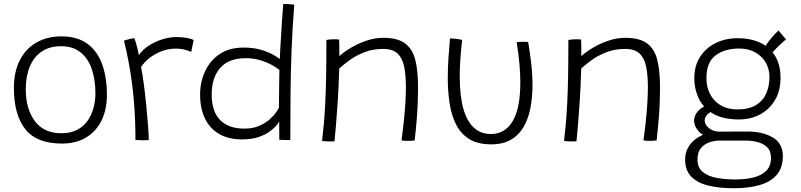

<svg xmlns="http://www.w3.org/2000/svg" viewBox="-20 -726 4150 995"><path d="M300.5 18Q170.5 18 111.2 -56.5Q52 -131 52 -270Q52 -354.5 82.8 -414.2Q113.5 -474 169 -505.8Q224.5 -537.5 299 -537.5Q380.5 -537.5 432.5 -499.5Q484.5 -461.5 509.2 -393.5Q534 -325.5 534 -234.5Q534 -158 506 -101.2Q478 -44.5 425.8 -13.2Q373.5 18 300.5 18ZM297.5 -35.5Q347 -35.5 381 -53.8Q415 -72 435.5 -102.5Q456 -133 465.2 -169.2Q474.5 -205.5 474.5 -241.5Q474.5 -312 455.8 -367.5Q437 -423 397.5 -454.8Q358 -486.5 296 -486.5Q237 -486.5 196.2 -459Q155.5 -431.5 134.5 -381.2Q113.5 -331 113.5 -263Q113.5 -161.5 160.5 -98.5Q207.5 -35.5 297.5 -35.5Z M699.5 -440Q717 -467 749 -488.2Q781 -509.5 819.8 -521.8Q858.5 -534 895 -534Q918.5 -534 943.5 -530.2Q968.5 -526.5 983.5 -518.5L971 -457Q958.5 -462.5 938.8 -468.2Q919 -474 888 -474Q854.5 -474 820.2 -461.5Q786 -449 757.2 -427.5Q728.5 -406 711 -378.5Q719 -339.5 726 -285.2Q733 -231 738.5 -174.5Q744 -118 747.5 -71Q751 -24 751 0Q738.5 1 717.8 0.8Q697 0.5 682 -0.5Q682 -50 680 -100.5Q678 -151 673.8 -202.5Q669.5 -254 662.5 -306Q655.5 -358 645.5 -410.2Q635.5 -462.5 622.5 -515.5Q629 -518 640 -520.8Q651 -523.5 661.5 -525.8Q672 -528 676.5 -528.5Q683 -510 690 -483Q697 -456 699.5 -440Z M1427.5 -1.5Q1427.5 -11 1427.2 -31Q1427 -51 1427 -70Q1427 -89 1427 -96.5Q1425 -92 1413.5 -77.2Q1402 -62.5 1379.2 -45.5Q1356.5 -28.5 1320.5 -16Q1284.5 -3.5 1233.5 -3.5Q1164 -3.5 1115.5 -31.8Q1067 -60 1042 -112.2Q1017 -164.5 1017 -236Q1017 -300 1042.2 -355.5Q1067.5 -411 1117.5 -445.2Q1167.5 -479.5 1242.5 -479.5Q1292.5 -479.5 1330.8 -468.5Q1369 -457.5 1394.2 -443.2Q1419.5 -429 1430 -420Q1430.5 -438 1432.2 -468.2Q1434 -498.5 1436.2 -534.2Q1438.5 -570 1440.5 -604.8Q1442.5 -639.5 1444.8 -666.5Q1447 -693.5 1448 -705.5Q1462 -705.5 1478.2 -704.5Q1494.5 -703.5 1505 -702Q1495.5 -584 1491 -467Q1486.5 -350 1485.5 -233.2Q1484.5 -116.5 1484.5 0Q1479 0 1467 -0.2Q1455 -0.5 1443.2 -1Q1431.5 -1.5 1427.5 -1.5ZM1246 -59.5Q1289.5 -59.5 1321.8 -73.2Q1354 -87 1375.8 -106Q1397.5 -125 1409.8 -142.5Q1422 -160 1425.5 -168Q1425.5 -180.5 1425.8 -207.8Q1426 -235 1426.5 -266.2Q1427 -297.5 1427.2 -324.5Q1427.5 -351.5 1428 -363.5Q1416 -374 1390.8 -388.2Q1365.5 -402.5 1330.2 -413.5Q1295 -424.5 1253 -424.5Q1166 -424.5 1121.5 -374.2Q1077 -324 1077 -236.5Q1077 -148.5 1120.8 -104Q1164.5 -59.5 1246 -59.5Z M1713.5 6Q1707.5 6.5 1700 6.8Q1692.5 7 1685 7Q1676 6.5 1665.8 6Q1655.5 5.5 1649 4.5Q1654 -37.5 1658.2 -84.2Q1662.5 -131 1665.5 -190.8Q1668.5 -250.5 1670 -330.5Q1671.5 -410.5 1671.5 -519Q1679.5 -520.5 1689.8 -521.5Q1700 -522.5 1711.5 -522.5Q1718 -522.5 1725 -522.2Q1732 -522 1737.5 -521Q1738 -515 1738.2 -500Q1738.5 -485 1738.5 -467Q1738.5 -449 1738.5 -435Q1761 -456 1797.8 -478Q1834.5 -500 1878.5 -515Q1922.5 -530 1966 -530Q2042 -530 2080.8 -500Q2119.5 -470 2133 -412.5Q2146.5 -355 2146.5 -271Q2146.5 -235 2144.8 -192Q2143 -149 2139 -100.2Q2135 -51.5 2129 1.5Q2124.5 2.5 2115 3.2Q2105.5 4 2095 4Q2085.5 4 2076.5 3.5Q2067.5 3 2060.5 1.5Q2068 -51 2073 -100Q2078 -149 2080.8 -193.2Q2083.5 -237.5 2083.5 -276Q2083.5 -335 2074.8 -379.2Q2066 -423.5 2040.8 -448Q2015.5 -472.5 1966.5 -472.5Q1910.5 -472.5 1865.5 -454.2Q1820.5 -436 1788.5 -412Q1756.5 -388 1738 -371Q1735.5 -283 1730.8 -208Q1726 -133 1721.2 -77.8Q1716.5 -22.5 1713.5 6Z M2657.5 -507Q2661.5 -508 2669.8 -508.8Q2678 -509.5 2687 -509.5Q2694.5 -509.5 2703.5 -509.2Q2712.5 -509 2717 -508.5Q2726.5 -454 2733 -397.2Q2739.5 -340.5 2739.5 -285.5Q2739.5 -223 2729 -167.5Q2718.5 -112 2694 -69.2Q2669.5 -26.5 2628.2 -2.2Q2587 22 2525 22Q2456 22 2412 -5.2Q2368 -32.5 2343.8 -80.5Q2319.5 -128.5 2310 -190.2Q2300.5 -252 2300.5 -321Q2300.5 -372.5 2304 -425Q2307.5 -477.5 2312 -527Q2317.5 -527 2326.2 -526.2Q2335 -525.5 2342 -525Q2351 -524 2359.8 -522.5Q2368.5 -521 2375 -519Q2369 -467 2365.8 -420Q2362.5 -373 2362.5 -331Q2362.5 -228 2381.5 -161.8Q2400.5 -95.5 2436.5 -63.5Q2472.5 -31.5 2523.5 -31.5Q2571.5 -31.5 2605.8 -60.5Q2640 -89.5 2658.2 -148.2Q2676.5 -207 2676.5 -298Q2676.5 -343.5 2671.8 -396Q2667 -448.5 2657.5 -507Z M2967.5 6Q2961.5 6.5 2954 6.8Q2946.5 7 2939 7Q2930 6.5 2919.8 6Q2909.5 5.5 2903 4.5Q2908 -37.5 2912.2 -84.2Q2916.5 -131 2919.5 -190.8Q2922.5 -250.5 2924 -330.5Q2925.5 -410.5 2925.5 -519Q2933.5 -520.5 2943.8 -521.5Q2954 -522.5 2965.5 -522.5Q2972 -522.5 2979 -522.2Q2986 -522 2991.5 -521Q2992 -515 2992.2 -500Q2992.5 -485 2992.5 -467Q2992.5 -449 2992.5 -435Q3015 -456 3051.8 -478Q3088.5 -500 3132.5 -515Q3176.5 -530 3220 -530Q3296 -530 3334.8 -500Q3373.5 -470 3387 -412.5Q3400.5 -355 3400.5 -271Q3400.5 -235 3398.8 -192Q3397 -149 3393 -100.2Q3389 -51.5 3383 1.5Q3378.5 2.5 3369 3.2Q3359.5 4 3349 4Q3339.5 4 3330.5 3.5Q3321.5 3 3314.5 1.5Q3322 -51 3327 -100Q3332 -149 3334.8 -193.2Q3337.5 -237.5 3337.5 -276Q3337.5 -335 3328.8 -379.2Q3320 -423.5 3294.8 -448Q3269.5 -472.5 3220.5 -472.5Q3164.5 -472.5 3119.5 -454.2Q3074.5 -436 3042.5 -412Q3010.5 -388 2992 -371Q2989.5 -283 2984.8 -208Q2980 -133 2975.2 -77.8Q2970.5 -22.5 2967.5 6Z M3810 -107Q3724.5 -107 3673.8 -137.8Q3623 -168.5 3600.5 -217.2Q3578 -266 3578 -319.5Q3578 -385 3608 -431.5Q3638 -478 3689 -503Q3740 -528 3801.5 -528Q3907 -528 3966 -473.8Q4025 -419.5 4025 -323.5Q4025 -255.5 3996.2 -207.2Q3967.5 -159 3919 -133Q3870.5 -107 3810 -107ZM3782.5 249.5Q3710 249.5 3653 236.2Q3596 223 3563.2 190.2Q3530.5 157.5 3530.5 99.5Q3530.5 60.5 3552.5 28Q3574.5 -4.5 3615.2 -23.8Q3656 -43 3712 -44Q3744 -44 3782.2 -44.2Q3820.5 -44.5 3852.5 -44.5Q3932 -44.5 3984.5 -13.8Q4037 17 4037 83Q4037 141.5 4006.8 178.2Q3976.5 215 3919.5 232.2Q3862.5 249.5 3782.5 249.5ZM3791 204Q3840.5 204 3882.5 194.2Q3924.5 184.5 3950 160Q3975.5 135.5 3975.5 92Q3975.5 55 3954.5 35.8Q3933.5 16.5 3903.2 9.5Q3873 2.5 3845.5 2.5Q3822.5 2.5 3794.5 2.5Q3766.5 2.5 3742.5 2.5Q3718.5 2.5 3707 2.5Q3684 2.5 3657.8 11Q3631.5 19.5 3613 41Q3594.5 62.5 3594.5 101Q3594.5 143 3622.2 165.5Q3650 188 3694.8 196Q3739.5 204 3791 204ZM3677.5 -10Q3627.5 -17 3602.2 -44Q3577 -71 3577 -100Q3577 -119 3587 -136Q3597 -153 3613.5 -165Q3630 -177 3651 -180.5L3684.5 -154Q3656 -145 3644 -131Q3632 -117 3632 -101.5Q3632 -80 3654.2 -61.8Q3676.5 -43.5 3712 -43.5ZM3801 -159Q3861 -159 3897.5 -181.2Q3934 -203.5 3950.8 -241.8Q3967.5 -280 3967.5 -326.5Q3967.5 -369 3948 -402.2Q3928.5 -435.5 3893.2 -455Q3858 -474.5 3810.5 -474.5Q3735.5 -474.5 3688.2 -439Q3641 -403.5 3641 -322Q3641 -249 3684.8 -204Q3728.5 -159 3801 -159ZM3963 -430.5 3929.5 -457.5Q3938.5 -477 3953.5 -498Q3968.5 -519 3985 -537.8Q4001.5 -556.5 4015 -568Q4018 -563.5 4025.8 -554Q4033.5 -544.5 4041.5 -535.5Q4049.5 -526.5 4053.5 -522Q4047.5 -517.5 4034.8 -506Q4022 -494.5 4007.5 -480Q3993 -465.5 3980.8 -452Q3968.5 -438.5 3963 -430.5Z"/></svg>

Font: Grandstander Thin ExtraLight
Style: Regular
Weight: 250
Version: Version 1.200